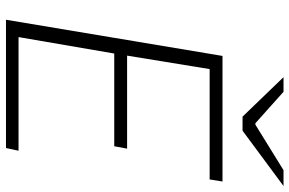

<svg xmlns="http://www.w3.org/2000/svg" viewBox="-183 -785 968 642"><g transform="rotate(90 301.0 -464.0)"><path d="M167 -724H587L580 -681H211L166 -405H477L469 -362H159L104 -42H484L475 0H46ZM238 -928H287L392 -834H397L549 -928H602L417 -791H370Z"/></g></svg>

Font: Nebula Sans Light
Style: Regular
Weight: 300
Italic angle: -9°
Designer: Paul D. Hunt for Adobe (as Source Sans)
Foundry: Nebula Entertainment & Broadcasting LLC
Version: Version 1.010